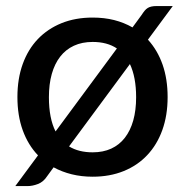

<svg xmlns="http://www.w3.org/2000/svg" viewBox="-20 -576 610 634"><path d="M208 -92.5Q240 -73 286 -73Q320.5 -73 347.2 -85.2Q374 -97.5 392.2 -121Q410.5 -144.5 420 -178.2Q429.5 -212 429.5 -255Q429.5 -321 409 -364.5ZM366 -416Q334 -437.5 286 -437.5Q251 -437.5 224 -425Q197 -412.5 178.8 -389Q160.5 -365.5 151 -331.8Q141.5 -298 141.5 -255Q141.5 -185 163.5 -142ZM468.5 -445Q500 -410.5 516.8 -362.8Q533.5 -315 533.5 -255.5Q533.5 -195 516 -146.5Q498.5 -98 466.2 -63.8Q434 -29.5 388.2 -11Q342.5 7.5 286 7.5Q249 7.5 216.8 -0.5Q184.5 -8.5 157 -23.5L135.5 6Q123.5 24.5 105.5 31.5Q87.5 38.5 70.5 38.5H30.5L105.5 -63Q72.5 -97.5 55 -146Q37.5 -194.5 37.5 -255.5Q37.5 -316 55 -364.5Q72.5 -413 105 -447Q137.5 -481 183.2 -499.5Q229 -518 286 -518Q324 -518 356.8 -509.8Q389.5 -501.5 417.5 -485.5L447.5 -526.5Q453 -535 457.8 -540.8Q462.5 -546.5 468 -549.8Q473.5 -553 480.5 -554.5Q487.5 -556 497 -556H550.5Z"/></svg>

Font: Lato SemiBold
Style: Regular
Weight: 600
Designer: Lukasz Dziedzic with Adam Twardoch and Botio Nikoltchev
Foundry: tyPoland Lukasz Dziedzic
Version: Version 2.015; 2015-08-06; http://www.latofonts.com/